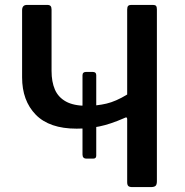

<svg xmlns="http://www.w3.org/2000/svg" viewBox="-20 -762 754 782"><path d="M292 -238Q181 -238 125.5 -295Q70 -352 70 -447V-720Q70 -742 90 -742H172Q182 -742 186 -737.5Q190 -733 190 -723V-473Q190 -429 203.5 -397.5Q217 -366 248.5 -348.5Q280 -331 334 -331Q375 -331 413.5 -340Q452 -349 498 -377V-277Q498 -288 486 -281Q429 -256 384.5 -247Q340 -238 292 -238ZM332 -116Q316 -116 316 -133V-455Q316 -462 319.5 -465.5Q323 -469 330 -469H358Q372 -469 372 -456V-128Q372 -116 360 -116ZM519 0Q507 0 502.5 -4.5Q498 -9 498 -20V-723Q498 -734 502 -738Q506 -742 514 -742H603Q612 -742 615.5 -738Q619 -734 619 -724V-24Q619 -10 613.5 -5Q608 0 594 0Z"/></svg>

Font: Libre Franklin Medium
Style: Regular
Weight: 500
Designer: Pablo Impallari, Rodrigo Fuenzalida, Nhung Nguyen
Foundry: Impallari Type
Version: Version 3.000